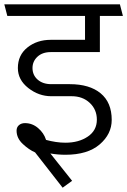

<svg xmlns="http://www.w3.org/2000/svg" viewBox="-31 -700 591 892"><path d="M183 -50Q205 -44 228 -40.5Q251 -37 273 -37Q335 -37 377 -65.5Q419 -94 419 -144Q419 -191 386 -222Q353 -253 302 -253H207Q149 -253 100.5 -291Q52 -329 52 -384Q52 -444 96.5 -479.5Q141 -515 205 -515H364V-626H3L-11 -680H526L540 -626H433V-458H205Q166 -458 143 -436.5Q120 -415 120 -384Q120 -351 144 -330Q168 -309 207 -309H293Q385 -309 436.5 -266.5Q488 -224 488 -143Q488 -77 432 -29Q376 19 273 19Q256 19 238 17.5Q220 16 203 13L304 140L260 172L132 8Q104 -4 75 -31Q46 -58 46 -93Q46 -109 57 -118.5Q68 -128 85 -128Q119 -128 146 -105Q173 -82 183 -50Z"/></svg>

Font: Palanquin Light
Style: Regular
Weight: 300
Designer: Pria Ravichandran
Version: Version 1.0.4